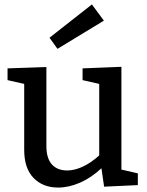

<svg xmlns="http://www.w3.org/2000/svg" viewBox="-20 -835 664 865"><path d="M527 -71 601 -54V-1L449 6L437 -77Q391 -34 340.5 -12Q290 10 242 10Q173 10 131 -33.5Q89 -77 89 -160V-457L14 -474V-527L189 -533V-177Q189 -122 213.5 -94.5Q238 -67 283 -67Q316 -67 353.5 -84.5Q391 -102 427 -135V-457L352 -474V-527L527 -534ZM448 -742 239 -615 203 -665 394 -815Z"/></svg>

Font: Bitter Pro Medium
Style: Regular
Weight: 500
Designer: Sol Matas, and Bitter project Authors
Foundry: Sol Matas
Version: Version 1.010